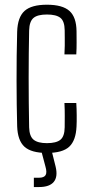

<svg xmlns="http://www.w3.org/2000/svg" viewBox="-20 -626 380 794"><path d="M246.5 -401Q247.5 -419.5 247.8 -436.8Q248 -454 247.8 -470Q247.5 -486 247.5 -501Q247 -538.5 229.8 -552.2Q212.5 -566 174 -566Q135 -566 118.2 -551.5Q101.5 -537 100.5 -500Q99.5 -453.5 99 -404.5Q98.5 -355.5 98.5 -304.8Q98.5 -254 99 -202.2Q99.5 -150.5 100.5 -99.5Q101.5 -62.5 119 -48.2Q136.5 -34 174 -34Q212.5 -34 229.8 -48Q247 -62 247.5 -99.5Q247.5 -123 247.8 -146.5Q248 -170 246.5 -200H295.5Q297 -177 297.2 -149.2Q297.5 -121.5 296.5 -103.5Q294 -45 266.2 -19.2Q238.5 6.5 174 6.5Q109.5 6.5 81.2 -19.2Q53 -45 51 -103.5Q50 -145 49.2 -193Q48.5 -241 48.5 -292.5Q48.5 -344 49 -395.5Q49.5 -447 51 -495.5Q53 -555 81.5 -580.8Q110 -606.5 174 -606.5Q238.5 -606.5 267.2 -580.8Q296 -555 296.5 -496.5Q296.5 -474.5 296.8 -451Q297 -427.5 295.5 -401ZM120 147.5V109H141Q162 109 168.5 98.2Q175 87.5 168 63L151 -1H194L210 63Q220 104.5 202.5 126Q185 147.5 141.5 147.5Z"/></svg>

Font: Big Shoulders Text Thin ExtraLight
Style: Regular
Weight: 250
Version: Version 2.002